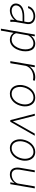

<svg xmlns="http://www.w3.org/2000/svg" viewBox="1663 -2242 782 4148"><g transform="rotate(90 2054.0 -168.0)"><path d="M406.7 0H451.7L452.6 -5.4Q450.7 -31.2 450.7 -56.9Q450.7 -82.5 454.6 -108.9L499.5 -368.7Q504.4 -408.7 493.4 -439.9Q482.4 -471.2 459.5 -493.7Q436.5 -515.1 403.8 -526.6Q371.1 -538.1 333 -538.1Q296.9 -538.6 261 -528.3Q225.1 -518.1 194.8 -498.5Q164.6 -479 143.1 -450.2Q121.6 -421.4 113.3 -383.8L155.3 -383.3Q163.6 -412.1 181.2 -434.1Q198.7 -456.1 222.7 -470.7Q246.6 -485.4 274.4 -492.9Q302.2 -500.5 331.5 -500.5Q361.3 -500 386.5 -491.5Q411.6 -482.9 429.2 -466.3Q446.3 -449.7 454.3 -425.5Q462.4 -401.4 458 -369.6L446.3 -301.3H324.7Q296.9 -301.3 267.3 -297.9Q237.8 -294.4 210 -287.1Q181.6 -279.3 155.8 -266.8Q129.9 -254.4 109.4 -236.3Q88.4 -217.8 74.7 -193.1Q61 -168.5 56.6 -136.2Q52.2 -102.5 62.7 -75.7Q73.2 -48.8 93.8 -30.3Q113.8 -11.2 142.1 -1Q170.4 9.3 201.7 9.8Q234.4 10.3 265.4 2.4Q296.4 -5.4 324.7 -19.5Q349.6 -31.7 371.8 -49.3Q394 -66.9 412.6 -88.4Q408.7 -65.9 407 -44.4Q405.3 -22.9 406.7 0ZM205.6 -29.3Q182.1 -29.8 160.9 -37.4Q139.6 -44.9 125 -59.1Q109.4 -72.8 101.8 -92.5Q94.2 -112.3 98.6 -137.7Q102.5 -163.1 114.7 -182.1Q127 -201.2 144.5 -215.3Q161.1 -229 181.9 -238Q202.6 -247.1 225.1 -252.4Q251 -259.8 278.1 -262.5Q305.2 -265.1 329.6 -265.1H440.4L418.5 -144.5Q400.4 -118.7 377.2 -97.2Q354 -75.7 327.1 -60.5Q299.8 -44.9 269 -36.6Q238.3 -28.3 205.6 -29.3Z M1083 -259.8 1084.5 -270Q1088.4 -299.8 1088.6 -331.1Q1088.9 -362.3 1083.5 -392.6Q1077.6 -421.9 1065.9 -448.5Q1054.2 -475.1 1035.2 -495.1Q1016.1 -514.6 988.5 -526.4Q960.9 -538.1 924.8 -538.1Q897 -538.1 871.6 -531Q846.2 -523.9 823.2 -510.7Q802.2 -499 783.9 -482.9Q765.6 -466.8 750.5 -448.2L765.6 -528.3H726.1L599.6 203.1H641.1L689.9 -70.8Q700.7 -52.2 715.8 -37.6Q731 -22.9 749 -13.2Q768.6 -2 791.3 3.9Q814 9.8 837.9 9.8Q873.5 9.8 903.6 -0.7Q933.6 -11.2 959 -29.8Q985.8 -49.3 1007.1 -76.9Q1028.3 -104.5 1043.9 -135.7Q1058.6 -165 1068.1 -197Q1077.6 -229 1083 -259.8ZM1042 -270 1041 -259.8Q1036.1 -233.4 1027.6 -206.1Q1019 -178.7 1006.3 -153.3Q993.7 -127 976.3 -104Q959 -81.1 937 -64Q916 -47.4 889.6 -37.8Q863.3 -28.3 833 -28.3Q808.6 -28.8 786.9 -35.4Q765.1 -42 747.6 -54.7Q730 -67.4 717 -85.4Q704.1 -103.5 698.2 -127.4L744.1 -386.7Q757.3 -409.7 774.9 -429.9Q792.5 -450.2 814.5 -465.3Q836.4 -481 862.3 -490.2Q888.2 -499.5 917.5 -499Q948.2 -499 970.5 -488.8Q992.7 -478.5 1008.3 -461.4Q1022 -444.8 1030.5 -423.1Q1039.1 -401.4 1043 -377Q1047.4 -351.1 1046.9 -323.2Q1046.4 -295.4 1042 -270Z M1649.9 -538.6Q1613.3 -538.6 1579.3 -530.3Q1545.4 -522 1515.6 -505.9Q1485.4 -490.2 1459.5 -466.8Q1433.6 -443.4 1412.6 -413.1L1418.9 -442.4L1432.1 -528.3H1391.6L1300.8 0H1345.2L1402.8 -337.9Q1416 -377 1441.4 -406.7Q1466.8 -436.5 1500 -457Q1531.7 -476.6 1568.8 -486.6Q1606 -496.6 1643.6 -496.6Q1661.6 -496.6 1679 -494.1Q1696.3 -491.7 1713.9 -488.8L1723.6 -528.8Q1705.6 -533.2 1687.3 -535.6Q1668.9 -538.1 1649.9 -538.6Z M1821.3 -272.5 1818.4 -254.4Q1814 -221.7 1816.2 -189.2Q1818.4 -156.7 1827.6 -127Q1835.4 -100.1 1849.6 -75.9Q1863.8 -51.8 1884.3 -33.7Q1906.2 -13.7 1936.3 -2.2Q1966.3 9.3 2003.9 9.8Q2059.1 10.3 2104.7 -12.5Q2150.4 -35.2 2185.1 -72.3Q2219.2 -109.4 2241.7 -157.2Q2264.2 -205.1 2272.5 -255.4L2275.4 -273.4Q2279.8 -305.7 2277.6 -338.1Q2275.4 -370.6 2267.1 -400.4Q2258.8 -428.7 2243.9 -453.4Q2229 -478 2208.5 -496.6Q2186.5 -515.6 2157 -526.9Q2127.4 -538.1 2090.3 -538.1Q2035.6 -538.6 1990.2 -516.1Q1944.8 -493.7 1910.6 -457.5Q1875.5 -419.9 1852.8 -371.6Q1830.1 -323.2 1821.3 -272.5ZM1860.4 -254.4 1863.8 -272.5Q1871.6 -313.5 1890.4 -354.5Q1909.2 -395.5 1938 -427.7Q1966.8 -460.4 2004.9 -480.5Q2043 -500.5 2089.4 -500Q2128.4 -499.5 2156.2 -483.2Q2184.1 -466.8 2202.1 -440.4Q2225.6 -407.7 2232.9 -362.3Q2240.2 -316.9 2233.4 -273.4L2230 -255.4Q2223.1 -215.8 2204.1 -174.1Q2185.1 -132.3 2156.2 -100.1Q2127.4 -67.9 2089.4 -47.9Q2051.3 -27.8 2004.9 -28.3Q1960 -28.8 1929.7 -48.8Q1899.4 -68.8 1882.3 -100.6Q1864.3 -133.8 1859.4 -174.6Q1854.5 -215.3 1860.4 -254.4Z M2574.7 0H2611.3L2912.1 -527.8H2866.2L2613.8 -80.6L2599.6 -53.7L2594.2 -81.1L2480.5 -528.8H2437.5Z M2995.1 -272.5 2992.2 -254.4Q2987.8 -221.7 2990 -189.2Q2992.2 -156.7 3001.5 -127Q3009.3 -100.1 3023.4 -75.9Q3037.6 -51.8 3058.1 -33.7Q3080.1 -13.7 3110.1 -2.2Q3140.1 9.3 3177.7 9.8Q3232.9 10.3 3278.6 -12.5Q3324.2 -35.2 3358.9 -72.3Q3393.1 -109.4 3415.5 -157.2Q3438 -205.1 3446.3 -255.4L3449.2 -273.4Q3453.6 -305.7 3451.4 -338.1Q3449.2 -370.6 3440.9 -400.4Q3432.6 -428.7 3417.7 -453.4Q3402.8 -478 3382.3 -496.6Q3360.4 -515.6 3330.8 -526.9Q3301.3 -538.1 3264.2 -538.1Q3209.5 -538.6 3164.1 -516.1Q3118.7 -493.7 3084.5 -457.5Q3049.3 -419.9 3026.6 -371.6Q3003.9 -323.2 2995.1 -272.5ZM3034.2 -254.4 3037.6 -272.5Q3045.4 -313.5 3064.2 -354.5Q3083 -395.5 3111.8 -427.7Q3140.6 -460.4 3178.7 -480.5Q3216.8 -500.5 3263.2 -500Q3302.2 -499.5 3330.1 -483.2Q3357.9 -466.8 3376 -440.4Q3399.4 -407.7 3406.7 -362.3Q3414.1 -316.9 3407.2 -273.4L3403.8 -255.4Q3397 -215.8 3377.9 -174.1Q3358.9 -132.3 3330.1 -100.1Q3301.3 -67.9 3263.2 -47.9Q3225.1 -27.8 3178.7 -28.3Q3133.8 -28.8 3103.5 -48.8Q3073.2 -68.8 3056.2 -100.6Q3038.1 -133.8 3033.2 -174.6Q3028.3 -215.3 3034.2 -254.4Z M3744.6 9.8Q3804.2 9.8 3852.5 -16.1Q3900.9 -42 3935.1 -88.9L3918.5 0H3958.5L4049.8 -528.3H4006.8L3943.8 -159.2Q3933.1 -128.9 3913.3 -105Q3893.6 -81.1 3867.7 -64Q3841.3 -46.9 3810.8 -37.8Q3780.3 -28.8 3748.5 -29.3Q3712.4 -29.8 3689.9 -44.7Q3667.5 -59.6 3655.8 -83.5Q3644 -106.9 3642.3 -137Q3640.6 -167 3645 -197.3L3701.7 -528.3H3660.2L3603.5 -198.2Q3598.1 -158.7 3602.5 -121.6Q3606.9 -84.5 3623.5 -55.2Q3640.1 -25.9 3669.9 -8.3Q3699.7 9.3 3744.6 9.8Z"/></g></svg>

Font: Roboto Mono ExtraLight
Style: Italic
Weight: 250
Italic angle: -10°
Monospace: yes
Designer: Google
Version: Version 3.000